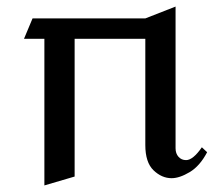

<svg xmlns="http://www.w3.org/2000/svg" viewBox="-20 -537 668 584"><path d="M502 5Q472 5 447 -19Q422 -43 422 -96V-419H207V0L115 27V-419H53L79 -481H422L514 -517V-86Q514 -70 523 -60Q532 -50 546 -50Q567 -50 594 -89L610 -74Q588 -32 557 -13.5Q526 5 502 5Z"/></svg>

Font: Amita
Style: Regular
Weight: 400
Designer: Eduardo Rodriguez Tunni, Modular Infotech, Brian J. Bonislawsky
Foundry: Eduardo Rodriguez Tunni, Modular Infotech, Brian J. Bonislawsky
Version: Version 1.004